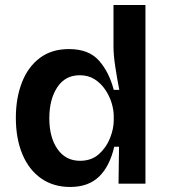

<svg xmlns="http://www.w3.org/2000/svg" viewBox="-20 -730 670 763"><path d="M259 13Q192 13 143.5 -21Q95 -55 69 -117Q43 -179 43 -262Q43 -340 67 -402Q91 -464 138 -499.5Q185 -535 254 -535Q332 -535 372.5 -490Q413 -445 432 -373H454Q445 -419 438 -465.5Q431 -512 431 -545V-710H558V0H451L453 -147H434Q416 -69 373.5 -28Q331 13 259 13ZM298 -91Q343 -91 372.5 -117Q402 -143 417 -180.5Q432 -218 432 -252V-269Q432 -293 423.5 -321Q415 -349 398 -374Q381 -399 356 -415Q331 -431 297 -431Q239 -431 207.5 -383Q176 -335 176 -260Q176 -184 208.5 -137.5Q241 -91 298 -91Z"/></svg>

Font: Bricolage Grotesque 10pt SemiBold
Style: Regular
Weight: 600
Designer: Mathieu Triay
Foundry: Atelier Triay
Version: Version 1.000; ttfautohint (v1.8.4.7-5d5b);gftools[0.9.29]